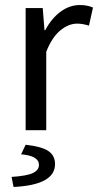

<svg xmlns="http://www.w3.org/2000/svg" viewBox="-20 -518 390 764"><path d="M82 0V-486H150L157 -398H160Q185 -445 221 -471.5Q257 -498 298 -498Q327 -498 350 -488L334 -416Q308 -424 287 -424Q253 -424 220 -397Q187 -370 164 -312V0ZM34 226 26 186Q87 182 111 170.5Q135 159 135 138Q135 102 64 96L82 58Q146 65 172.5 83Q199 101 199 135Q199 218 34 226Z"/></svg>

Font: Toshiba Sans
Style: Regular
Weight: 400
Designer: Paul D. Hunt
Foundry: Toshiba Corporation
Version: Version 2.020;PS 2.0;hotconv 1.0.86;makeotf.lib2.5.63406